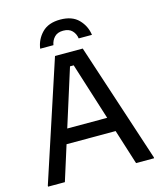

<svg xmlns="http://www.w3.org/2000/svg" viewBox="-121 -915 843 1003"><g transform="rotate(-15 300.0 -413.5)"><path d="M104.2 0H13.3V-5L225 -650H375L586.7 -5V0H489.2L306.7 -577.5H286.7ZM442.5 -189.2H150.8L176.7 -267.5H416.7ZM231.7 -706.7H160Q166.7 -755.8 201.2 -791.2Q235.8 -826.7 300 -826.7Q364.2 -826.7 398.8 -791.2Q433.3 -755.8 440 -706.7H368.3Q365 -731.7 348.3 -749.2Q331.7 -766.7 300 -766.7Q269.2 -766.7 252.5 -749.2Q235.8 -731.7 231.7 -706.7Z"/></g></svg>

Font: Familjen Grotesk Variable
Style: Regular
Weight: 400
Designer: Anders Wikstroem, Jonas Baeckman, Matilda Gysing, Kristian Moeller
Foundry: Familjen STHLM AB
Version: Version 2.000